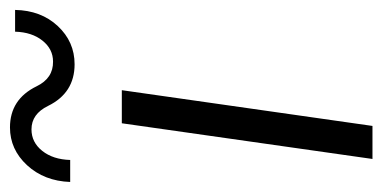

<svg xmlns="http://www.w3.org/2000/svg" viewBox="-229 -553 763 383"><g transform="rotate(-90 152.5 -361.5)"><path d="M215.8 -594.2Q158.7 -594.2 132.8 -647Q116.7 -680.2 85.9 -680.2Q60.1 -680.2 43 -658.7Q25.9 -637.2 24.9 -603H-19Q-17.1 -654.8 14.4 -689Q45.9 -723.1 89.8 -723.1Q146 -723.1 171.9 -669.9Q188 -636.7 221.2 -637.2Q246.1 -637.2 262.9 -658.2Q279.8 -679.2 280.8 -712.9H324.2Q323.2 -661.1 292 -627.7Q260.7 -594.2 215.8 -594.2ZM98.1 -500H164.1L92.8 0H26.9Z"/></g></svg>

Font: Oakes Grotesk
Style: Light Italic
Weight: 300
Designer: Samuel Oakes
Foundry: Samuel Oakes
Version: Version 1.0 | wf-rip DC20170320